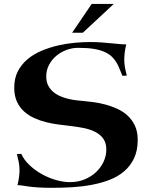

<svg xmlns="http://www.w3.org/2000/svg" viewBox="-20 -921 744 955"><path d="M242.2 13.2Q196.8 13.2 168.5 11.2Q140.1 9.3 121.6 6.6Q103 3.9 91.1 2Q79.1 0 66.9 0Q72.3 -22 74.7 -40.3Q77.1 -58.6 77.1 -74.2Q77.1 -96.2 73.2 -115Q69.3 -133.8 64 -154.8L85.9 -155.8Q99.6 -125 127 -99.4Q154.3 -73.7 188 -54.9Q221.7 -36.1 258.3 -25.6Q294.9 -15.1 328.1 -15.1Q367.7 -15.1 400.9 -28.8Q434.1 -42.5 458 -65.2Q481.9 -87.9 495.4 -116.9Q508.8 -146 508.8 -176.8Q508.8 -210.4 493.4 -231.7Q478 -252.9 452.4 -265.6Q426.8 -278.3 393.8 -284.7Q360.8 -291 326.2 -294.9Q300.3 -297.9 269.8 -301.8Q239.3 -305.7 208.5 -313.5Q177.7 -321.3 149.4 -334.2Q121.1 -347.2 99.1 -367.2Q77.1 -387.2 64 -416Q50.8 -444.8 50.8 -484.9Q50.8 -532.2 69.3 -567.4Q87.9 -602.5 118.4 -627.7Q148.9 -652.8 188.5 -669.2Q228 -685.5 269.8 -695.1Q311.5 -704.6 352.8 -708.3Q394 -711.9 428.2 -711.9Q458 -711.9 484.1 -710Q510.3 -708 532.5 -705.8Q554.7 -703.6 573.5 -701.9Q592.3 -700.2 607.9 -700.2Q602.5 -677.2 600.3 -659.4Q598.1 -641.6 598.1 -625Q598.1 -604 601.6 -585.2Q605 -566.4 610.8 -544.9L588.9 -543.9Q581.1 -562 574.2 -579.6Q567.4 -597.2 557.9 -612.5Q548.3 -627.9 534.4 -640.9Q520.5 -653.8 498.8 -663.3Q477.1 -672.9 445.6 -678Q414.1 -683.1 369.1 -683.1Q338.9 -683.1 310.3 -672.4Q281.7 -661.6 259.5 -642.8Q237.3 -624 223.6 -597.9Q210 -571.8 210 -541Q210 -514.2 220 -495.1Q230 -476.1 246.1 -462.9Q262.2 -449.7 282.5 -441.4Q302.7 -433.1 323 -428.5Q343.3 -423.8 361.6 -421.9Q379.9 -419.9 392.1 -418.9Q415 -417 444.3 -413.1Q473.6 -409.2 503.9 -401.1Q534.2 -393.1 563.2 -379.9Q592.3 -366.7 615 -345.7Q637.7 -324.7 651.4 -295.2Q665 -265.6 665 -225.1Q665 -171.9 646.7 -133.5Q628.4 -95.2 597.2 -68.6Q565.9 -42 524.2 -26.1Q482.4 -10.3 435.3 -1.5Q388.2 7.3 338.6 10.3Q289.1 13.2 242.2 13.2ZM545.9 -901.4 392.1 -758.3H338.9L436 -901.4Z"/></svg>

Font: Uncial Antiqua
Style: Regular
Weight: 400
Version: Version 1.000